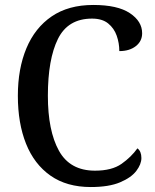

<svg xmlns="http://www.w3.org/2000/svg" viewBox="-20 -744 626 774"><path d="M346 10Q249 10 183.5 -36Q118 -82 85 -164.5Q52 -247 52 -358Q52 -467 86.5 -549.5Q121 -632 188.5 -678Q256 -724 356 -724Q454 -724 503.5 -691Q553 -658 553 -610Q553 -578 527.5 -558Q502 -538 461 -538Q461 -570 450.5 -600Q440 -630 416 -649.5Q392 -669 351 -669Q254 -669 213.5 -587Q173 -505 173 -358Q173 -217 217.5 -136.5Q262 -56 363 -56Q431 -56 470 -83.5Q509 -111 534 -146Q550 -134 550 -107Q550 -82 529.5 -55Q509 -28 464 -9Q419 10 346 10Z"/></svg>

Font: Noto Serif Thai SemiCondensed Medium
Style: Regular
Weight: 500
Width: 4
Designer: Monotype Design Team
Foundry: Monotype Imaging Inc.
Version: Version 2.002; ttfautohint (v1.8.4.7-5d5b)